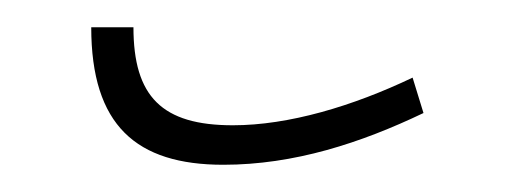

<svg xmlns="http://www.w3.org/2000/svg" viewBox="-20 -346 373 141"><path d="M144 -225C196 -225 245 -241 291 -263L283 -289C239 -268 192 -254 151 -254C99 -254 78 -275 78 -326H47C47 -254 80 -225 144 -225Z"/></svg>

Font: Noto Serif Armenian ExtraCondensed ExtraLight
Style: Regular
Weight: 200
Width: 2
Designer: Monotype Design Team
Foundry: Monotype Imaging Inc.
Version: Version 2.008